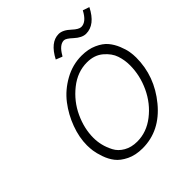

<svg xmlns="http://www.w3.org/2000/svg" viewBox="-203 -873 1029 1029"><g transform="rotate(-45 311.5 -359.0)"><path d="M89.8 -206.1Q89.8 -265.6 113.3 -329.1Q136.7 -392.6 177.2 -445.3Q217.8 -498 279.3 -532.2Q340.8 -566.4 409.2 -566.4Q459 -566.4 497.1 -549.3Q535.2 -532.2 555.7 -507.8Q576.2 -483.4 588.9 -452.1Q601.6 -420.9 605.5 -397.5Q609.4 -374 609.4 -352.5Q609.4 -210.9 515.6 -97.2Q421.9 16.6 290 16.6Q237.3 16.6 198.2 -2.4Q159.2 -21.5 139.2 -47.4Q119.1 -73.2 107.4 -107.4Q95.7 -141.6 92.8 -163.6Q89.8 -185.5 89.8 -206.1ZM142.6 -210Q142.6 -181.6 149.4 -153.3Q156.2 -125 171.4 -95.7Q186.5 -66.4 218.8 -47.9Q251 -29.3 294.9 -29.3Q366.2 -29.3 427.2 -76.7Q488.3 -124 522.5 -196.8Q556.6 -269.5 556.6 -346.7Q556.6 -385.7 544.4 -422.4Q532.2 -459 496.1 -489.7Q460 -520.5 404.3 -520.5Q332 -520.5 270 -471.2Q208 -421.9 175.3 -351.1Q142.6 -280.3 142.6 -210ZM585.9 -733.4 623 -720.7Q578.1 -631.8 509.8 -631.8Q479.5 -631.8 445.3 -663.1Q415 -691.4 400.4 -691.4Q366.2 -691.4 336.9 -639.6Q335.9 -637.7 333 -634.8L296.9 -649.4Q341.8 -735.4 404.3 -735.4Q435.5 -735.4 470.7 -702.1Q499 -675.8 517.6 -675.8Q555.7 -675.8 585.9 -733.4Z"/></g></svg>

Font: Thabit-Oblique
Style: Oblique
Weight: 500
Designer: Regenerated by Nadim Shaikli
Foundry: MAK Alagha
Version: 0.01